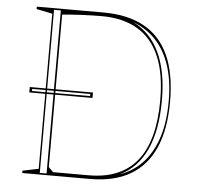

<svg xmlns="http://www.w3.org/2000/svg" viewBox="-51 -761 847 814"><g transform="rotate(5 372.5 -354.0)"><path d="M73 -366H342V-343H73ZM84 -350H331V-359H84ZM357 -708Q460 -708 530 -669.5Q600 -631 635.5 -553Q671 -475 671 -357Q671 -238 636 -159Q601 -80 532.5 -40Q464 0 361 0H73V-10L141 -24V-684L73 -698V-708ZM350 -692Q307 -692 261 -689.5Q215 -687 183 -684V-35L203 -15H354Q492 -15 560.5 -101Q629 -187 629 -359Q629 -470 598 -543.5Q567 -617 505 -654.5Q443 -692 350 -692ZM147 -7H176V-701H147ZM484 -30Q543 -51 583 -94.5Q623 -138 644 -203.5Q665 -269 665 -357Q665 -443 644.5 -506.5Q624 -570 584.5 -613Q545 -656 487 -678Q561 -641 598.5 -561Q636 -481 636 -359Q636 -231 598 -148.5Q560 -66 484 -30Z"/></g></svg>

Font: Kalnia Glaze Thin ExtraLight
Style: Regular
Weight: 250
Version: Version 1.110